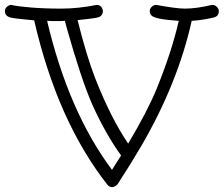

<svg xmlns="http://www.w3.org/2000/svg" viewBox="-44 -725 911 782"><path d="M412.1 -33.2 449.2 -91.8Q387.2 -176.8 332 -298.8Q287.6 -399.4 227.5 -612.3Q222.7 -629.4 220.2 -640.1Q210.4 -639.2 200.2 -639.2Q181.6 -639.2 168.9 -639.2Q156.2 -639.2 147.9 -640.1Q234.9 -270.5 412.1 -33.2ZM591.8 -705.1Q675.3 -689.9 709 -689.9Q754.4 -689.9 814.9 -704.1L820.8 -705.1Q831.5 -705.1 839.4 -697Q847.2 -689 847.2 -679.7Q847.2 -659.2 827.1 -653.8Q782.2 -643.1 736.8 -640.1Q679.7 -384.3 530.3 -128.4Q484.4 -50.3 435.1 24.9Q427.7 34.7 414.1 37.1Q400.9 37.1 393.1 26.9Q189.5 -232.4 95.2 -642.1Q70.8 -644.5 46.4 -647Q22 -649.4 4.9 -652.3Q-23.9 -657.2 -23.9 -679.2Q-23.9 -690.9 -15.1 -698Q-6.3 -705.1 2 -705.1Q24.4 -699.2 80.6 -694.6Q136.7 -689.9 205.6 -689.9Q274.4 -689.9 350.1 -705.1Q361.3 -705.1 368.2 -697Q375 -689 375 -679.4Q375 -669.9 369.1 -662.6Q363.3 -655.3 348.4 -652.6Q333.5 -649.9 313.2 -647.7Q293 -645.5 272 -643.1Q309.1 -494.6 343.8 -406.2Q407.2 -244.6 478 -140.1Q555.2 -269.5 593.8 -362.8Q656.2 -516.6 684.1 -640.1Q585.4 -646.5 572.3 -662.6Q565.9 -669.9 565.9 -679.7Q565.9 -689.5 574 -697.3Q582 -705.1 591.8 -705.1Z"/></svg>

Font: Ribeye Marrow
Style: Regular
Weight: 400
Designer: Astigmatic (AOETI)
Foundry: Astigmatic (AOETI)
Version: Version 1.000